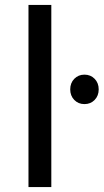

<svg xmlns="http://www.w3.org/2000/svg" viewBox="-20 -762 424 782"><path d="M96 -742H189V0H96ZM382 -398Q382 -372 365.5 -355Q349 -338 324 -338Q299 -338 282.5 -355Q266 -372 266 -398Q266 -424 282.5 -441Q299 -458 324 -458Q349 -458 365.5 -441Q382 -424 382 -398Z"/></svg>

Font: Montserrat arm2
Style: Regular
Weight: 400
Designer: Julieta Ulanovsky
Foundry: Julieta Ulanovsky
Version: Version 6.000